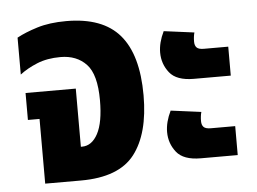

<svg xmlns="http://www.w3.org/2000/svg" viewBox="-45 -618 901 674"><g transform="rotate(-5 406.0 -281.0)"><path d="M88 0V-228H47V-323H224V-118H228Q263 -118 284 -157.5Q305 -197 305 -275Q305 -366 271 -402Q237 -438 180 -438Q133 -438 97.5 -423.5Q62 -409 36 -389V-519Q65 -535 108.5 -548.5Q152 -562 211 -562Q339 -562 399 -492Q459 -422 459 -279Q459 -144 403.5 -72Q348 0 214 0Z M640 -321Q579 -321 554.5 -352Q530 -383 530 -423Q530 -458 549 -497L656 -483Q654 -476 653 -468Q652 -460 652 -451Q652 -437 659 -430Q666 -423 684 -423H770V-321ZM640 -41Q579 -41 554.5 -72Q530 -103 530 -143Q530 -178 549 -217L656 -203Q654 -196 653 -188Q652 -180 652 -171Q652 -157 659 -150Q666 -143 684 -143H770V-41Z"/></g></svg>

Font: Noto Sans Thai Cond ExtBd
Style: Regular
Weight: 800
Width: 3
Designer: Monotype Design Team
Foundry: Monotype Imaging Inc.
Version: Version 2.002; ttfautohint (v1.8.4.7-5d5b)